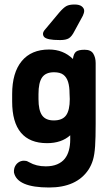

<svg xmlns="http://www.w3.org/2000/svg" viewBox="-20 -625 498 853"><path d="M292 -24V-5Q292 21 286 43Q280 65 267.5 80.5Q255 96 234 105Q213 114 183 114Q141 114 110 96Q101 91 97 90Q93 89 86 89Q72 89 60.5 97.5Q49 106 44 121Q41 132 42 141Q56 208 198 208Q320 208 373 129Q386 109 393 85.5Q400 62 402.5 24.5Q405 -13 405 -75V-345Q405 -369 394.5 -386.5Q384 -404 356 -404Q329 -404 318 -395.5Q307 -387 304 -363Q261 -405 198 -405Q119 -405 76.5 -353.5Q34 -302 34 -207V-174Q34 -82 73 -35.5Q112 11 189 11Q253 11 292 -24ZM289 -209 290 -185Q290 -135 273.5 -112.5Q257 -90 219 -90Q183 -90 167 -112.5Q151 -135 151 -185V-207Q151 -258 167 -281Q183 -304 220 -304Q247 -304 261.5 -293Q276 -282 282.5 -261Q289 -240 289 -209ZM171 -475Q171 -466 177 -460Q183 -454 199.5 -450.5Q216 -447 247 -447Q273 -447 286 -455Q299 -463 311 -487L348 -555Q354 -568 354 -577Q354 -588 343.5 -596.5Q333 -605 311 -605Q288 -605 275 -598Q262 -591 243 -569L182 -496Q171 -484 171 -475Z"/></svg>

Font: Beiruti
Style: Bold
Weight: 700
Designer: Arlette Boutros
Foundry: Boutros
Version: Version 1.41